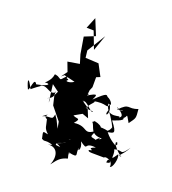

<svg xmlns="http://www.w3.org/2000/svg" viewBox="-253 -1054 1165 1300"><g transform="rotate(20 329.0 -403.5)"><path d="M141 -366 126 -336 142 -268 215 -178 224 -130C172 -233 213 -158 176 -216C170 -165 154 -198 96 -174C166 -224 93 -178 134 -167C148 -118 138 -106 176 -72C138 -76 133 -94 149 -27C156 -29 196 -38 151 -41C161 0 170 -50 263 2C216 -66 306 -23 329 -91C277 -78 291 -71 332 -95C297 -59 249 -78 307 -58C227 -23 251 -44 283 -19C196 -32 265 -16 198 -8C277 -15 285 58 260 114C296 66 309 50 359 36C337 -40 376 26 349 -6C437 14 390 -14 405 -59C399 -23 431 -54 402 -104C478 -50 414 -110 511 -99C437 -71 530 -79 472 -67C469 -50 502 -56 586 -54C596 -73 673 -35 612 -28C612 -77 654 -36 644 -10C663 -2 685 -82 669 -108C618 -33 652 -92 632 -130C695 -150 676 -97 733 -178C693 -104 655 -99 699 -99C688 -91 597 -185 636 -181C653 -136 613 -191 632 -152C637 -160 596 -167 551 -224C588 -233 616 -227 552 -309C547 -309 638 -333 618 -351C645 -366 622 -402 663 -330C699 -381 700 -373 693 -443C621 -414 628 -464 557 -388C645 -415 567 -372 554 -407C575 -391 626 -363 588 -343C608 -372 505 -301 489 -408C524 -390 502 -436 469 -448C457 -457 464 -480 378 -396C397 -434 405 -453 332 -408C361 -442 333 -417 292 -394C369 -411 295 -414 329 -360L339 -449L350 -475V-547L377 -558L333 -641L238 -646L232 -697L313 -829L273 -716L226 -839L175 -840L208 -921L254 -808L177 -777C184 -737 190 -697 197 -657L216 -594L131 -580L156 -514L124 -470L144 -487L223 -468C195 -446 151 -449 180 -465C140 -498 144 -413 174 -498C117 -441 140 -446 104 -465C55 -480 109 -464 36 -394C69 -403 88 -382 -15 -363C-42 -412 -42 -305 -56 -312C-85 -373 -81 -403 -40 -319C18 -367 16 -356 17 -366C65 -385 89 -323 130 -359C110 -372 155 -325 86 -300C87 -294 112 -333 107 -276L91 -403ZM319 -366C350 -380 402 -297 409 -322C339 -324 345 -341 378 -324C324 -334 439 -404 381 -387C485 -411 487 -365 500 -405C536 -339 482 -305 505 -367C540 -325 579 -252 571 -254V-274C565 -250 558 -239 537 -226C590 -221 526 -247 461 -236C506 -211 519 -250 441 -265C428 -262 457 -270 429 -254C454 -232 439 -168 529 -170C496 -155 530 -106 505 -69C548 -139 519 -140 513 -168C450 -122 527 -101 510 -132C477 -174 428 -125 479 -210C394 -142 419 -219 314 -205C357 -255 319 -234 294 -252C276 -248 240 -292 247 -225L349 -283L394 -267L367 -333Z"/></g></svg>

Font: Hussar Lance
Style: ExBd
Weight: 700
Foundry: Cannot Into Space Fonts, PlusOne Fonts
Version: Version 2.270